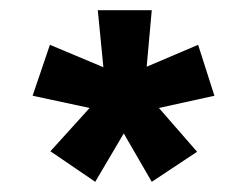

<svg xmlns="http://www.w3.org/2000/svg" viewBox="-20 -669 486 377"><path d="M79 -372 156 -457 44 -481 78 -581 183 -537 172 -649H278L268 -538L369 -581L401 -481L292 -457L367 -371L278 -312L223 -407L167 -312Z"/></svg>

Font: Play
Style: Bold
Weight: 700
Designer: Jonas Hecksher (Cyrillic expansion: Cyreal)
Foundry: Jonas Hecksher, Playtype, e-types AS
Version: Version 2.101; ttfautohint (v1.5.65-e2d9)